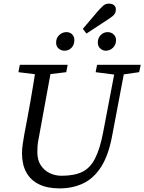

<svg xmlns="http://www.w3.org/2000/svg" viewBox="-20 -1029 800 1064"><path d="M203 -614 82 -629 90 -670H355L347 -629L222 -614ZM310 15Q243 15 196.5 -7.5Q150 -30 126 -73.5Q102 -117 102 -179Q102 -204 106 -231Q110 -258 115 -286L129 -360Q139 -412 148 -463.5Q157 -515 165.5 -567Q174 -619 182 -670H269L198 -282Q194 -263 190.5 -241.5Q187 -220 187 -185Q187 -143 205.5 -114Q224 -85 254.5 -70Q285 -55 321 -55Q391 -55 435 -76Q479 -97 506.5 -150Q534 -203 552 -298L623 -670H676L601 -274Q581 -168 540.5 -104.5Q500 -41 441.5 -13Q383 15 310 15ZM626 -614 510 -629 518 -670H760L751 -629L646 -614ZM338 -748Q319 -748 305 -760Q291 -772 291 -793Q291 -819 308.5 -835Q326 -851 348 -851Q368 -851 380 -838.5Q392 -826 392 -807Q392 -781 376.5 -764.5Q361 -748 338 -748ZM459 -843 439 -869 517 -961Q539 -986 552 -997.5Q565 -1009 584 -1009Q601 -1009 611.5 -1000.5Q622 -992 622 -977Q622 -966 618.5 -957.5Q615 -949 605 -940.5Q595 -932 575 -919ZM566 -748Q550 -748 536 -760Q522 -772 522 -793Q522 -819 538.5 -835Q555 -851 576 -851Q596 -851 609.5 -838.5Q623 -826 623 -807Q623 -781 606 -764.5Q589 -748 566 -748Z"/></svg>

Font: Source Serif 4
Style: Italic
Weight: 400
Italic angle: -12°
Designer: Frank Grießhammer
Foundry: Adobe Systems Incorporated
Version: Version 4.004;hotconv 1.0.116;makeotfexe 2.5.65601